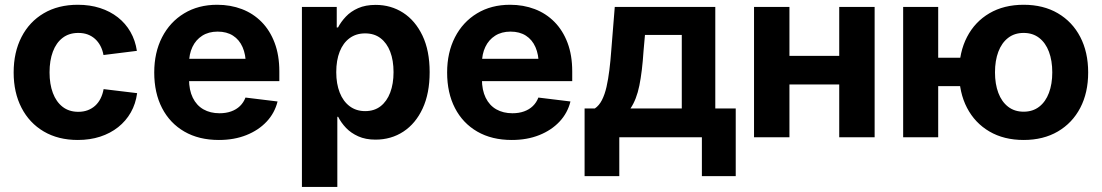

<svg xmlns="http://www.w3.org/2000/svg" viewBox="-20 -564 4528 789"><path d="M299.8 11.2Q219.2 11.2 159.9 -23.7Q100.6 -58.6 68.4 -121.1Q36.1 -183.6 36.1 -266.1Q36.1 -349.1 68.4 -411.9Q100.6 -474.6 159.9 -509.5Q219.2 -544.4 299.8 -544.4Q349.6 -544.4 391.1 -531Q432.6 -517.6 464.4 -492.7Q496.1 -467.8 516.1 -432.9Q536.1 -397.9 542.5 -355L405.3 -337.9Q401.4 -358.9 392.6 -375.5Q383.8 -392.1 370.6 -404.1Q357.4 -416 340.3 -422.4Q323.2 -428.7 301.8 -428.7Q263.7 -428.7 237.3 -408.4Q210.9 -388.2 197.3 -351.8Q183.6 -315.4 183.6 -266.6Q183.6 -218.3 197.3 -181.9Q210.9 -145.5 237.3 -125Q263.7 -104.5 301.8 -104.5Q323.2 -104.5 340.6 -111.1Q357.9 -117.7 371.1 -129.6Q384.3 -141.6 393.1 -158.9Q401.9 -176.3 405.8 -197.8L543.5 -181.2Q537.6 -137.2 517.6 -102.1Q497.6 -66.9 465.6 -41.5Q433.6 -16.1 391.6 -2.4Q349.6 11.2 299.8 11.2Z M879.4 11.2Q797.4 11.2 737.8 -23.2Q678.2 -57.6 646 -119.9Q613.8 -182.1 613.8 -266.1Q613.8 -348.1 646 -410.9Q678.2 -473.6 736.6 -509Q794.9 -544.4 872.6 -544.4Q927.2 -544.4 973.9 -526.6Q1020.5 -508.8 1054.9 -473.9Q1089.4 -439 1108.6 -387.9Q1127.9 -336.9 1127.9 -270.5V-230.5H670.9V-322.3H1057.1L990.2 -298.8Q990.2 -339.8 976.8 -370.4Q963.4 -400.9 937.5 -417.5Q911.6 -434.1 874.5 -434.1Q837.4 -434.1 811 -417.2Q784.7 -400.4 770.8 -371.1Q756.8 -341.8 756.8 -303.2V-238.8Q756.8 -193.8 772.2 -162.4Q787.6 -130.9 815.9 -114.7Q844.2 -98.6 882.3 -98.6Q908.7 -98.6 929.9 -106.2Q951.2 -113.8 966.1 -128.2Q981 -142.6 988.8 -163.1L1120.6 -147Q1108.9 -99.6 1075.7 -64.2Q1042.5 -28.8 992.4 -8.8Q942.4 11.2 879.4 11.2Z M1220.7 204.1V-535.6H1363.8V-451.2H1369.1Q1381.3 -474.6 1401.4 -495.8Q1421.4 -517.1 1451.7 -530.5Q1481.9 -543.9 1523.9 -543.9Q1586.4 -543.9 1636.5 -511.7Q1686.5 -479.5 1716.1 -417.7Q1745.6 -356 1745.6 -267.6Q1745.6 -180.2 1716.8 -118.2Q1688 -56.2 1637.7 -23.2Q1587.4 9.8 1522.9 9.8Q1482.4 9.8 1452.4 -3.7Q1422.4 -17.1 1402.1 -38.3Q1381.8 -59.6 1369.6 -84H1366.2V204.1ZM1480.5 -107.4Q1518.1 -107.4 1543.9 -127.4Q1569.8 -147.5 1583.5 -183.6Q1597.2 -219.7 1597.2 -267.6Q1597.2 -315.9 1583.5 -351.6Q1569.8 -387.2 1543.9 -407Q1518.1 -426.8 1480.5 -426.8Q1443.4 -426.8 1416.7 -407.2Q1390.1 -387.7 1376 -352.1Q1361.8 -316.4 1361.8 -267.6Q1361.8 -219.7 1376 -183.6Q1390.1 -147.5 1417 -127.4Q1443.8 -107.4 1480.5 -107.4Z M2083 11.2Q2001 11.2 1941.4 -23.2Q1881.8 -57.6 1849.6 -119.9Q1817.4 -182.1 1817.4 -266.1Q1817.4 -348.1 1849.6 -410.9Q1881.8 -473.6 1940.2 -509Q1998.5 -544.4 2076.2 -544.4Q2130.9 -544.4 2177.5 -526.6Q2224.1 -508.8 2258.5 -473.9Q2293 -439 2312.3 -387.9Q2331.5 -336.9 2331.5 -270.5V-230.5H1874.5V-322.3H2260.7L2193.8 -298.8Q2193.8 -339.8 2180.4 -370.4Q2167 -400.9 2141.1 -417.5Q2115.2 -434.1 2078.1 -434.1Q2041 -434.1 2014.6 -417.2Q1988.3 -400.4 1974.4 -371.1Q1960.4 -341.8 1960.4 -303.2V-238.8Q1960.4 -193.8 1975.8 -162.4Q1991.2 -130.9 2019.5 -114.7Q2047.9 -98.6 2085.9 -98.6Q2112.3 -98.6 2133.5 -106.2Q2154.8 -113.8 2169.7 -128.2Q2184.6 -142.6 2192.4 -163.1L2324.2 -147Q2312.5 -99.6 2279.3 -64.2Q2246.1 -28.8 2196 -8.8Q2146 11.2 2083 11.2Z M2382.3 159.7V-118.2H2424.3Q2441.9 -129.9 2453.6 -152.8Q2465.3 -175.8 2472.4 -207Q2479.5 -238.3 2484.1 -275.9Q2488.8 -313.5 2491.7 -354L2506.3 -535.6H2919.4V-118.2H3003.4V159.7H2864.3V0H2524.9V159.7ZM2570.8 -118.2H2781.7V-420.4H2630.4L2624.5 -354Q2619.1 -270.5 2607.4 -212.6Q2595.7 -154.8 2570.8 -118.2Z M3469.2 -334.5V-216.8H3183.6V-334.5ZM3224.1 -535.6V0H3078.6V-535.6ZM3574.2 -535.6V0H3428.7V-535.6Z M3691.4 0V-535.6H3835.4V0ZM3795.4 -210V-326.7H3967.8V-210ZM4186.5 11.2Q4105.5 11.2 4045.9 -23.7Q3986.3 -58.6 3953.9 -120.8Q3921.4 -183.1 3921.4 -266.1Q3921.4 -349.6 3953.9 -412.1Q3986.3 -474.6 4045.9 -509.5Q4105.5 -544.4 4186.5 -544.4Q4267.6 -544.4 4327.1 -509.5Q4386.7 -474.6 4419.2 -412.1Q4451.7 -349.6 4451.7 -266.1Q4451.7 -183.1 4419.2 -120.8Q4386.7 -58.6 4327.1 -23.7Q4267.6 11.2 4186.5 11.2ZM4186.5 -105Q4224.1 -105 4250.5 -125.5Q4276.9 -146 4290.5 -182.4Q4304.2 -218.8 4304.2 -266.6Q4304.2 -314.9 4290.5 -351.3Q4276.9 -387.7 4250.5 -408.2Q4224.1 -428.7 4186.5 -428.7Q4148.9 -428.7 4122.6 -408.2Q4096.2 -387.7 4082.5 -351.3Q4068.8 -314.9 4068.8 -266.6Q4068.8 -218.8 4082.5 -182.4Q4096.2 -146 4122.6 -125.5Q4148.9 -105 4186.5 -105Z"/></svg>

Font: Inter 20pt
Style: Bold
Weight: 700
Version: Version 4.001;git-66647c0bb